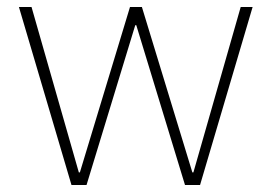

<svg xmlns="http://www.w3.org/2000/svg" viewBox="-20 -528 775 548"><path d="M184 0H227L366 -456H369L508 0H551L701 -508H667L532 -36H529L385 -508H351L208 -36H205L70 -508H34Z"/></svg>

Font: IBM Plex Thai ExtraLight
Style: Regular
Weight: 200
Designer: Mike Abbink, Paul van der Laan, Pieter van Rosmalen, Ben Mitchell, Mark Frömberg
Foundry: Bold Monday
Version: Version 1.0